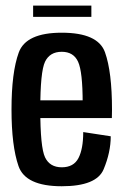

<svg xmlns="http://www.w3.org/2000/svg" viewBox="-20 -659 452 684"><path d="M374.5 -173.5Q374.5 -116.5 349.2 -56Q324 4.5 200 4.5Q71 4.5 46 -67.2Q21 -139 21 -269Q21 -401 46.8 -471.8Q72.5 -542.5 200 -542.5Q329 -542.5 354 -472.8Q379 -403 379 -268.5Q379 -252 378.5 -238.5H113V-301.5H282L274.5 -292.5Q274.5 -403.5 258.2 -439Q242 -474.5 200 -474.5Q157.5 -474.5 140.5 -439.2Q123.5 -404 123.5 -269.5Q123.5 -134 140.5 -98.5Q157.5 -63 200 -63Q242.5 -63 259.5 -95.8Q276.5 -128.5 276.5 -188.5L374.5 -173.5ZM98 -639H305.5V-599H98Z"/></svg>

Font: Anybody Narrow Medium
Style: Regular
Weight: 500
Width: 3
Designer: Tyler Finck
Foundry: Etcetera Type Company
Version: Version 1.000; ttfautohint (v1.8)